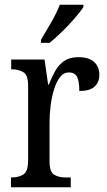

<svg xmlns="http://www.w3.org/2000/svg" viewBox="-20 -786 449 806"><path d="M26 0V-41H29Q58 -41 78 -53.5Q98 -66 98 -113V-427Q98 -471 78 -483Q58 -495 30 -495H27V-536H167L182 -431H185Q197 -462 212 -488.5Q227 -515 250 -530.5Q273 -546 309 -546Q353 -546 375 -526Q397 -506 397 -472Q397 -441 377 -422.5Q357 -404 313 -404Q313 -445 303.5 -463.5Q294 -482 269 -482Q247 -482 232 -462.5Q217 -443 207 -411Q197 -379 192.5 -342.5Q188 -306 188 -273V-108Q188 -64 207.5 -52.5Q227 -41 255 -41H277V0ZM152 -619Q173 -654 195.5 -693Q218 -732 231 -766H330V-756Q319 -739 295 -711Q271 -683 242 -654.5Q213 -626 188 -606H152Z"/></svg>

Font: Noto Serif Hebrew Condensed
Style: Regular
Weight: 400
Width: 3
Designer: Monotype Design Team
Foundry: Monotype Imaging Inc.
Version: Version 2.004; ttfautohint (v1.8.4.7-5d5b)